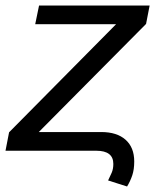

<svg xmlns="http://www.w3.org/2000/svg" viewBox="-41 -548 564 698"><path d="M-21 0 -8 -67 381 -460H87L101 -528H503L490 -461L100 -68H327Q384 -68 415.5 -40Q447 -12 447 39Q447 68 440 89Q433 110 421 130L352 108Q359 94 365 80Q371 66 371 48Q371 0 309 0Z"/></svg>

Font: Libra Sans Modern
Style: Italic
Weight: 400
Italic angle: -12°
Foundry: Stefan Peev, Context Ltd
Version: Version 1.000